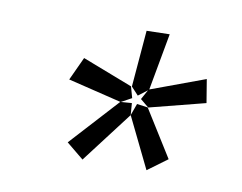

<svg xmlns="http://www.w3.org/2000/svg" viewBox="-47 -821 539 428"><g transform="rotate(10 223.0 -606.5)"><path d="M307.3 -453.9 251.3 -568.8 261 -595.6 285.7 -592.2 351.7 -486.6ZM162.7 -452.5 123.6 -484.6 223.2 -593.6 249.3 -595.6 251.3 -568.8ZM224.2 -593.6 102.6 -623.2 127 -676 240.9 -632 248 -606.6ZM259.3 -614.3 242.9 -632 253.6 -760 305.7 -761.3 282.1 -631.7ZM286.8 -592.2 267.7 -608 280.7 -631.7 404.4 -677.4 413.1 -624.5Z"/></g></svg>

Font: Bitter Thin
Style: Italic
Weight: 100
Italic angle: -9°
Designer: Sol Matas, and Bitter project Authors
Foundry: Sol Matas
Version: Version 2.002